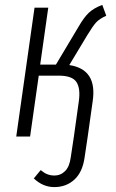

<svg xmlns="http://www.w3.org/2000/svg" viewBox="-20 -554 472 779"><path d="M411.1 -490.2Q383.3 -477.5 370.1 -463.1Q356.9 -448.7 334 -411.1L261.2 -290Q375.5 -272.9 356 -143.1L335.9 0L323.2 85Q314.9 144.5 281.7 174.8Q248.5 205.1 200.2 205.1Q154.3 205.1 117.2 169.9L145 136.2Q155.3 144 161.1 147.7Q167 151.4 177.5 154.8Q188 158.2 200.2 158.2Q226.1 158.2 244.1 140.1Q262.2 122.1 267.1 84L279.8 0L299.8 -143.1Q307.1 -194.8 290.3 -220.9Q273.4 -247.1 217.8 -247.1H137.2L102.1 0H45.9L120.1 -522.9H175.8L143.1 -292H207L298.8 -445.8Q320.3 -482.9 339.8 -501.7Q359.4 -520.5 395 -534.2Z"/></svg>

Font: Fira Sans Compressed Light
Style: Italic
Weight: 300
Width: 3
Italic angle: -8°
Designer: Carrois Corporate & Edenspiekermann AG
Foundry: Carrois Corporate GbR & Edenspiekermann AG
Version: Version 4.203;PS 004.203;hotconv 1.0.88;makeotf.lib2.5.64775